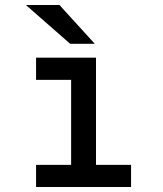

<svg xmlns="http://www.w3.org/2000/svg" viewBox="-20 -752 656 772"><path d="M507 -89V0H125V-89H266V-431H125V-520H366V-89ZM84 -732H219L361 -576H262Z"/></svg>

Font: Overpass Mono Light
Style: Bold
Weight: 600
Monospace: yes
Designer: Delve Withrington, Dave Bailey
Foundry: Delve Fonts
Version: Version 1.000;DELV;Overpass